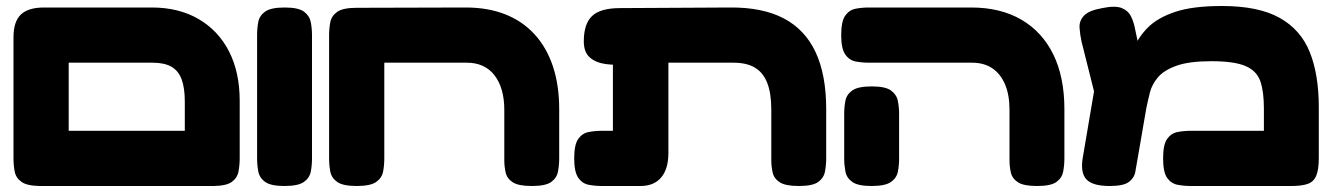

<svg xmlns="http://www.w3.org/2000/svg" viewBox="-20 -611 4442 640"><path d="M117 9Q71 9 52 -4.5Q33 -18 29 -39Q25 -60 25 -83V-487Q25 -539 49.5 -562.5Q74 -586 127 -586H486Q576 -586 642 -547.5Q708 -509 743.5 -439.5Q779 -370 779 -275V-84Q779 -61 775 -39.5Q771 -18 752.5 -4.5Q734 9 688 9Q643 9 624 -3.5Q605 -16 600.5 -36Q596 -56 596 -77V-272Q596 -318 585.5 -346.5Q575 -375 551.5 -388.5Q528 -402 489 -402H209V-84Q209 -60 205 -39Q201 -18 182 -4.5Q163 9 117 9ZM108 9 109 -175H696L697 9Z M928 9Q883 9 864 -4.5Q845 -18 841 -39.5Q837 -61 837 -83V-495Q837 -517 841 -538Q845 -559 864 -572.5Q883 -586 929 -586Q975 -586 993.5 -572Q1012 -558 1016 -537Q1020 -516 1020 -494V-82Q1020 -60 1016 -39Q1012 -18 993 -4.5Q974 9 928 9Z M1169 9Q1123 9 1104 -4.5Q1085 -18 1081 -39Q1077 -60 1077 -83V-494Q1077 -516 1081 -537Q1085 -558 1104 -571.5Q1123 -585 1169 -585L1533 -586Q1606 -586 1663.5 -563.5Q1721 -541 1761.5 -497Q1802 -453 1823 -390Q1844 -327 1844 -247V-84Q1844 -61 1840 -39.5Q1836 -18 1817.5 -4.5Q1799 9 1753 9Q1708 9 1689 -3.5Q1670 -16 1665.5 -36Q1661 -56 1661 -77V-245Q1661 -282 1652.5 -311Q1644 -340 1628 -360.5Q1612 -381 1589 -391.5Q1566 -402 1536 -402H1261V-84Q1261 -60 1257 -39Q1253 -18 1234 -4.5Q1215 9 1169 9Z M1987 9Q1964 9 1942.5 5Q1921 1 1907.5 -18.5Q1894 -38 1894 -83Q1894 -129 1907.5 -148Q1921 -167 1942.5 -171Q1964 -175 1986 -175H2023V-466L2147 -406Q2110 -400 2071 -396.5Q2032 -393 1999 -397.5Q1966 -402 1946 -419.5Q1926 -437 1926 -473Q1926 -532 1954 -558Q1982 -584 2047 -584L2413 -586Q2521 -587 2592 -550Q2663 -513 2698.5 -437.5Q2734 -362 2734 -247V-84Q2734 -61 2730 -39.5Q2726 -18 2707.5 -4.5Q2689 9 2643 9Q2598 9 2579 -3.5Q2560 -16 2555.5 -36Q2551 -56 2551 -77V-245Q2551 -300 2537.5 -334.5Q2524 -369 2496.5 -385.5Q2469 -402 2425 -402H2208V-101Q2208 -48 2184 -19.5Q2160 9 2115 9Z M3437 9Q3392 9 3373 -3.5Q3354 -16 3349.5 -36Q3345 -56 3345 -77V-245Q3345 -295 3330 -330Q3315 -365 3287.5 -383.5Q3260 -402 3220 -402H2877Q2854 -402 2832.5 -406Q2811 -410 2797.5 -429.5Q2784 -449 2784 -494Q2784 -540 2797.5 -559Q2811 -578 2832.5 -582Q2854 -586 2876 -586H3217Q3315 -586 3384.5 -545.5Q3454 -505 3491 -429.5Q3528 -354 3528 -247V-84Q3528 -61 3524 -39.5Q3520 -18 3501.5 -4.5Q3483 9 3437 9ZM2885 9Q2840 9 2821 -4.5Q2802 -18 2798 -39.5Q2794 -61 2794 -83V-232Q2794 -254 2798 -275Q2802 -296 2821 -309.5Q2840 -323 2886 -323Q2932 -323 2950.5 -309Q2969 -295 2973 -274Q2977 -253 2977 -231V-82Q2977 -60 2973 -39Q2969 -18 2950 -4.5Q2931 9 2885 9Z M4376 -253V-84Q4376 -46 4367.5 -25.5Q4359 -5 4339 2Q4319 9 4285 9H3949Q3927 9 3905.5 5Q3884 1 3870.5 -18Q3857 -37 3857 -83Q3857 -129 3870.5 -148Q3884 -167 3905.5 -171Q3927 -175 3950 -175H4193V-250Q4193 -306 4181 -340.5Q4169 -375 4131.5 -391Q4094 -407 4017 -407Q3944 -407 3902 -392Q3860 -377 3840 -353.5Q3820 -330 3813 -302.5Q3806 -275 3801 -250L3772 -82Q3768 -60 3764.5 -39Q3761 -18 3743 -4.5Q3725 9 3679 9Q3622 9 3601.5 -13Q3581 -35 3589 -84L3635 -355L3699 -278Q3717 -318 3729 -361.5Q3741 -405 3757.5 -446Q3774 -487 3806.5 -519.5Q3839 -552 3897.5 -571.5Q3956 -591 4053 -591Q4175 -591 4245.5 -551.5Q4316 -512 4346 -437Q4376 -362 4376 -253ZM3660 -174 3585 -473Q3580 -496 3578.5 -518.5Q3577 -541 3593 -558.5Q3609 -576 3654 -584Q3698 -593 3719.5 -584Q3741 -575 3750 -556.5Q3759 -538 3763 -517L3806 -313Z"/></svg>

Font: Fredoka Expanded
Style: Bold
Weight: 700
Width: 7
Designer: Ben Nathan
Foundry: Milena B. Brandão, Ben Nathan
Version: Version 2.001